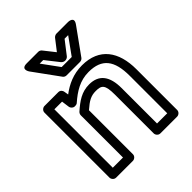

<svg xmlns="http://www.w3.org/2000/svg" viewBox="-212 -872 1025 1025"><g transform="rotate(-45 300.0 -359.5)"><path d="M93 -25V-466H151L157 -422C159 -409 170 -400 181 -400H186C192 -400 198 -402 202 -406C249 -447 298 -478 363 -478C463 -478 504 -424 504 -308V-25H427V-293C427 -380 393 -429 318 -429C262 -429 223 -402 178 -362C173 -357 170 -350 170 -343V-25ZM43 0C43 11 53 25 68 25H195C206 25 220 15 220 0V-332C259 -366 282 -379 318 -379C362 -379 377 -368 377 -293V0C377 11 387 25 402 25H529C540 25 554 15 554 0V-308C554 -440 494 -528 363 -528C297 -528 245 -503 201 -470L197 -494C196 -505 186 -516 173 -516H68C57 -516 43 -506 43 -491ZM280 -598 210 -694H237L296 -619C301 -613 310 -609 316 -609H320C328 -609 336 -614 340 -619L398 -694H425L356 -598ZM247 -558C251 -552 259 -548 267 -548H368C375 -548 384 -551 389 -558L494 -704C523 -744 474 -744 474 -744H386C380 -744 371 -740 366 -734L318 -672L269 -734C265 -739 258 -744 250 -744H162C113 -744 141 -704 141 -704Z"/></g></svg>

Font: Falling Sky
Style: ExtOu
Weight: 400
Designer: Paul D. Hunt
Foundry: Adobe Systems Incorporated
Version: Version 1.02